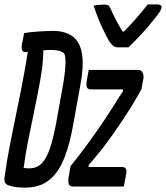

<svg xmlns="http://www.w3.org/2000/svg" viewBox="-23 -851 757 876"><path d="M220 -710Q259 -710 288 -697Q317 -684 333.5 -657Q350 -630 353.5 -586.5Q357 -543 347 -482L310 -277Q295 -195 274.5 -140.5Q254 -86 226.5 -54Q199 -22 166 -8.5Q133 5 95 5Q82 5 70.5 4.5Q59 4 49 2.5Q39 1 31 -1Q23 -3 17 -5Q11 -7 7 -10Q0 -15 -2 -22.5Q-4 -30 -2 -44Q8 -117 23.5 -196.5Q39 -276 56.5 -359.5Q74 -443 89.5 -528.5Q105 -614 116 -700L187 -650L174 -629Q175 -609 173.5 -586.5Q172 -564 169 -538Q161 -484 150 -428Q139 -372 127 -314.5Q115 -257 103.5 -199.5Q92 -142 85 -85Q88 -85 92 -84Q96 -83 101.5 -83Q107 -83 113 -83Q130 -83 147 -91Q164 -99 179 -120Q194 -141 207 -180.5Q220 -220 232 -283L266 -472Q271 -503 273.5 -527.5Q276 -552 276 -571.5Q276 -591 271 -605Q266 -612 257.5 -615.5Q249 -619 237.5 -621Q226 -623 210 -623Q194 -623 176.5 -621.5Q159 -620 143.5 -618Q128 -616 115 -614.5Q102 -613 93 -613Q85 -613 81 -617.5Q77 -622 76 -630Q75 -638 77 -650Q80 -663 82.5 -675.5Q85 -688 87 -700Q99 -702 114.5 -704Q130 -706 148 -707Q166 -708 184.5 -709Q203 -710 220 -710ZM382 -532H609Q618 -532 623.5 -525.5Q629 -519 631 -510Q633 -501 631 -491L622 -443Q607 -416 587 -382.5Q567 -349 542.5 -312Q518 -275 491.5 -237.5Q465 -200 437 -164Q422 -146 409 -130Q396 -114 382 -99L381 -89H534Q547 -89 551.5 -80.5Q556 -72 552 -54Q550 -40 547 -26.5Q544 -13 542 0H310Q300 0 295 -5Q290 -10 289 -19.5Q288 -29 290 -43L299 -93Q336 -139 370 -185Q404 -231 435.5 -277Q467 -323 496 -369Q506 -386 516 -401.5Q526 -417 537 -433L538 -443H391Q382 -443 377 -448Q372 -453 371.5 -462Q371 -471 373 -483Q375 -495 377 -507.5Q379 -520 382 -532ZM563 -635Q558 -635 549 -635Q540 -635 531 -635Q522 -635 515 -635Q504 -635 495.5 -640.5Q487 -646 475 -663Q468 -675 459 -692.5Q450 -710 440 -732Q430 -754 421 -778Q412 -802 404 -825Q411 -827 419.5 -828Q428 -829 437 -829.5Q446 -830 454 -830Q466 -830 472 -825.5Q478 -821 483 -808Q493 -785 508.5 -755.5Q524 -726 547 -690L516 -707H563L525 -689Q565 -729 596.5 -765Q628 -801 651 -831H689Q700 -831 705.5 -829Q711 -827 713 -824Q715 -821 714 -816Q713 -810 708 -801Q703 -792 689 -774Q677 -759 661 -739.5Q645 -720 627 -700.5Q609 -681 592.5 -664Q576 -647 563 -635Z"/></svg>

Font: Rec Mono Semicasual
Style: Italic
Weight: 400
Italic angle: -10°
Version: Version 1.085; ttfautohint (v1.8.4.7-5d5b)